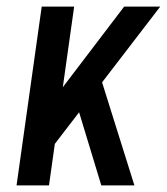

<svg xmlns="http://www.w3.org/2000/svg" viewBox="-20 -560 504 580"><path d="M81 -180 355 -540H464L120 -92ZM106 -540H204L128 0H30ZM204 -270 280 -338 386 0H286Z"/></svg>

Font: Pathway Extreme Condensed Medium
Style: Italic
Weight: 500
Width: 3
Italic angle: -8°
Version: Version 1.001;gftools[0.9.26]